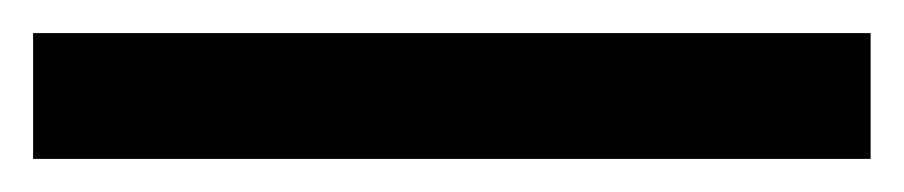

<svg xmlns="http://www.w3.org/2000/svg" viewBox="-23 -856 546 116"><path d="M503 -760H-3V-836H503Z"/></svg>

Font: Noto Sans Thai Looped Medium
Style: Regular
Weight: 500
Designer: Sasikarn Vongin, Ben Mitchell
Foundry: The Fontpad Ltd
Version: Version 1.001; ttfautohint (v1.8.4.7-5d5b)